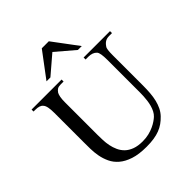

<svg xmlns="http://www.w3.org/2000/svg" viewBox="-242 -1040 1208 1208"><g transform="rotate(-45 361.5 -436.5)"><path d="M687 -644.5Q666.5 -644.5 652.6 -636.2Q638.7 -627.9 627.4 -610.8Q621.6 -604 619.4 -586.9Q617.2 -569.8 617.2 -542V-272.5Q617.2 -238.3 614.7 -207.3Q612.3 -176.3 605.7 -149.2Q599.1 -122.1 587.9 -99.1Q576.7 -76.2 559.1 -57.6Q541 -38.6 521.5 -24.9Q502 -11.2 478.5 -2.2Q455.1 6.8 426.3 11.2Q397.5 15.6 360.8 15.6Q293 15.6 247.3 0.5Q201.7 -14.6 172.9 -39.3Q144 -64 129.2 -95.7Q114.3 -127.4 108.2 -160.9Q102.1 -194.3 101.6 -227.1Q101.1 -259.8 101.1 -285.6V-545.4Q101.1 -576.2 97.2 -595.9Q93.3 -615.7 84.5 -625.5Q76.7 -635.7 63.2 -640.1Q49.8 -644.5 29.8 -644.5H14.6V-662.1H281.7V-644.5H256.8Q236.8 -644.5 226.6 -638.2Q216.3 -631.8 207.5 -618.7Q202.1 -608.9 198.7 -591.1Q195.3 -573.2 195.3 -545.4V-256.3Q195.3 -234.9 196.3 -209.2Q197.3 -183.6 202.4 -158.2Q207.5 -132.8 218.3 -108.9Q229 -85 248 -66.4Q267.1 -47.9 296.4 -36.9Q325.7 -25.9 367.7 -25.9Q397.5 -25.9 422.6 -32Q447.8 -38.1 467.8 -47.4Q487.8 -56.6 502.7 -66.9Q517.6 -77.1 526.4 -85.4Q539.1 -97.2 547.4 -113.5Q555.7 -129.9 560.8 -148.2Q565.9 -166.5 568.4 -185.5Q570.8 -204.6 571.8 -221.9Q572.8 -239.3 572.8 -253.4V-545.4Q572.8 -576.2 569.6 -595.7Q566.4 -615.2 559.1 -623.5Q539.6 -644.5 502.4 -644.5H477.5V-662.1H712.4V-644.5ZM485.8 -721.2 363.3 -825.7 241.2 -721.2H206.5L332.5 -889.2H395L520.5 -721.2Z"/></g></svg>

Font: Doulos SIL Viet
Style: Regular
Weight: 400
Designer: Walt Agee, Victor Gaultney, Peter Martin, Debbi Hosken, Becca Hirsbrunner
Foundry: SIL International
Version: Version 5.000